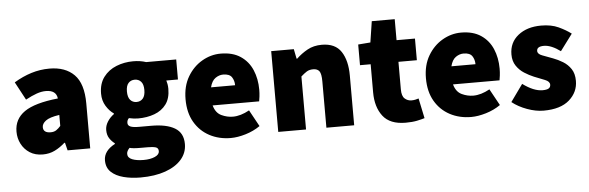

<svg xmlns="http://www.w3.org/2000/svg" viewBox="-51 -804 3631 1184"><g transform="rotate(-5 1764.0 -212.0)"><path d="M188 12Q141 12 107.5 -9.5Q74 -31 56 -66Q38 -101 38 -142Q38 -220 102 -264.5Q166 -309 310 -324Q304 -376 240 -376Q213 -376 183 -365.5Q153 -355 114 -334L54 -446Q107 -478 161.5 -495Q216 -512 274 -512Q372 -512 427 -456.5Q482 -401 482 -278V0H342L330 -48H326Q296 -21 262.5 -4.5Q229 12 188 12ZM248 -120Q269 -120 283 -129.5Q297 -139 310 -154V-222Q249 -213 225.5 -195Q202 -177 202 -156Q202 -120 248 -120Z M776 206Q719 206 671 193.5Q623 181 594.5 154Q566 127 566 82Q566 23 636 -14V-18Q617 -32 603.5 -52.5Q590 -73 590 -104Q590 -130 605.5 -155Q621 -180 646 -198V-202Q619 -220 598.5 -253.5Q578 -287 578 -330Q578 -392 608.5 -432.5Q639 -473 688 -492.5Q737 -512 792 -512Q836 -512 872 -500H1058V-376H986Q989 -367 991.5 -353Q994 -339 994 -324Q994 -265 967 -228.5Q940 -192 894 -175Q848 -158 792 -158Q767 -158 736 -165Q724 -154 724 -136Q724 -120 740.5 -113Q757 -106 794 -106H869Q963 -106 1014.5 -75.5Q1066 -45 1066 24Q1066 78 1030.5 119Q995 160 930 183Q865 206 776 206ZM792 -260Q816 -260 831 -277Q846 -294 846 -330Q846 -365 831 -381.5Q816 -398 792 -398Q768 -398 753 -381.5Q738 -365 738 -330Q738 -294 753 -277Q768 -260 792 -260ZM804 100Q846 100 874 87.5Q902 75 902 54Q902 34 884.5 29Q867 24 835 24H796Q766 24 750.5 22.5Q735 21 724 18Q706 36 706 54Q706 78 733.5 89Q761 100 804 100Z M1352 12Q1279 12 1220.5 -19Q1162 -50 1128 -108.5Q1094 -167 1094 -250Q1094 -331 1128.5 -389.5Q1163 -448 1218 -480Q1273 -512 1334 -512Q1408 -512 1456.5 -479.5Q1505 -447 1528.5 -392Q1552 -337 1552 -270Q1552 -248 1549.5 -227.5Q1547 -207 1545 -198H1257Q1270 -151 1305 -134.5Q1340 -118 1376 -118Q1424 -118 1478 -148L1534 -46Q1494 -18 1444 -3Q1394 12 1352 12ZM1338 -382Q1313 -382 1290 -366Q1267 -350 1257 -310H1406Q1406 -339 1391.5 -360.5Q1377 -382 1338 -382Z M1646 0V-500H1786L1798 -440H1802Q1832 -469 1870.5 -490.5Q1909 -512 1960 -512Q2043 -512 2079.5 -456.5Q2116 -401 2116 -308V0H1944V-286Q1944 -334 1932 -350Q1920 -366 1894 -366Q1870 -366 1854 -356Q1838 -346 1818 -328V0Z M2434 12Q2337 12 2293.5 -44.5Q2250 -101 2250 -192V-366H2184V-494L2260 -500L2280 -630H2422V-500H2536V-366H2422V-195Q2422 -154 2440 -138Q2458 -122 2482 -122Q2494 -122 2505.5 -124.5Q2517 -127 2526 -130L2552 -6Q2533 0 2504 6Q2475 12 2434 12Z M2840 12Q2767 12 2708.5 -19Q2650 -50 2616 -108.5Q2582 -167 2582 -250Q2582 -331 2616.5 -389.5Q2651 -448 2706 -480Q2761 -512 2822 -512Q2896 -512 2944.5 -479.5Q2993 -447 3016.5 -392Q3040 -337 3040 -270Q3040 -248 3037.5 -227.5Q3035 -207 3033 -198H2745Q2758 -151 2793 -134.5Q2828 -118 2864 -118Q2912 -118 2966 -148L3022 -46Q2982 -18 2932 -3Q2882 12 2840 12ZM2826 -382Q2801 -382 2778 -366Q2755 -350 2745 -310H2894Q2894 -339 2879.5 -360.5Q2865 -382 2826 -382Z M3288 12Q3240 12 3186.5 -7.5Q3133 -27 3094 -58L3170 -164Q3238 -114 3292 -114Q3319 -114 3330.5 -121.5Q3342 -129 3342 -144Q3342 -164 3313 -175.5Q3284 -187 3246 -202Q3217 -214 3188 -232.5Q3159 -251 3139.5 -280Q3120 -309 3120 -350Q3120 -424 3175 -468Q3230 -512 3318 -512Q3380 -512 3424.5 -491.5Q3469 -471 3502 -446L3426 -344Q3399 -364 3373 -375Q3347 -386 3324 -386Q3280 -386 3280 -358Q3280 -339 3308.5 -328.5Q3337 -318 3374 -304Q3404 -293 3433.5 -275Q3463 -257 3482.5 -228Q3502 -199 3502 -154Q3502 -84 3447.5 -36Q3393 12 3288 12Z"/></g></svg>

Font: Assistant ExtraBold
Style: Regular
Weight: 800
Designer: Hebrew By Ben Nathan, Latin by Paul Hunt
Version: Version 3.000